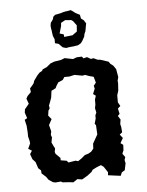

<svg xmlns="http://www.w3.org/2000/svg" viewBox="-52 -754 617 808"><g transform="rotate(-5 256.5 -349.5)"><path d="M225 12 210 10 180 8 173 4 151 6 140 4 122 -8 113 -21 95 -37 94 -50 83 -60 78 -75 74 -87 62 -100 54 -122 63 -136 48 -145 58 -167 57 -177 52 -197V-212L50 -242L44 -268L55 -274L47 -298L49 -312L67 -334L59 -356L65 -367L80 -382L78 -398L88 -409L95 -418L98 -428L113 -449L123 -460L135 -467L138 -473L156 -481L173 -495L189 -501L219 -506L234 -512L269 -505L285 -511L307 -512L313 -504L328 -508L344 -499L355 -501L372 -493L383 -492L417 -481L424 -471L435 -463L446 -447L452 -413L448 -398L449 -387L447 -356L441 -337V-323V-307L450 -291L439 -281L444 -258L436 -250L446 -234L443 -215L446 -203L448 -180L437 -171L449 -156L437 -135L448 -127L447 -104L441 -90L452 -75L448 -63L451 -49L445 -20L432 -12L426 2L388 -3L373 -5L374 -18L358 -42L347 -50L329 -43L311 -34L305 -25L287 -11L263 3L243 0ZM212 -73 242 -78 253 -75 269 -86 283 -98 299 -103 311 -110 321 -122 322 -143 326 -150 339 -173 343 -180 341 -219 336 -226 342 -247V-261L347 -272L343 -291L346 -306V-327L351 -343L340 -351L349 -373L346 -385L356 -398L349 -423L330 -428L314 -434L302 -432L269 -438L247 -433H226L218 -421L199 -413L191 -401L185 -389L167 -380L163 -351L157 -334L151 -319L153 -307L147 -298L144 -277L157 -261L144 -237L151 -210L148 -195L152 -184L148 -163L155 -148L161 -137L158 -122L161 -114L180 -95V-85L205 -81ZM244 -554 230 -558 223 -565 214 -574 199 -578V-595L193 -609L191 -622L190 -631L188 -642L187 -653L189 -665L199 -679L202 -690L210 -697L220 -699L235 -702L244 -705L253 -707L267 -709L277 -711L286 -705L294 -699H293L306 -692L314 -688L317 -672L328 -664L337 -650L335 -639L333 -628L331 -617L326 -606L324 -595L314 -577L307 -568L295 -561L276 -558L264 -557L256 -556ZM240 -601 276 -605 281 -609 295 -619 297 -645 283 -664 276 -669 250 -671 232 -661 231 -648 222 -617 239 -612Z"/></g></svg>

Font: Winky Rough
Style: Regular
Weight: 400
Designer: Simon Atzbach
Foundry: typofactur
Version: Version 1.206